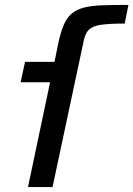

<svg xmlns="http://www.w3.org/2000/svg" viewBox="-20 -762 543 782"><path d="M94 0 184 -427H64L82 -510H202L216 -579Q226 -628 239 -659Q252 -690 272.5 -707Q293 -724 323.5 -731.5Q354 -739 398 -740.5Q442 -742 503 -742L488 -666Q425 -666 391 -661Q357 -656 342 -641Q327 -626 321 -596L194 0Z"/></svg>

Font: Saira Expanded Medium
Style: Italic
Weight: 500
Width: 7
Italic angle: -12°
Designer: Hector Gatti with collaboration of the Omnibus-Type team
Foundry: Omnibus-Type
Version: Version 1.101